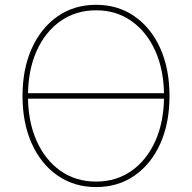

<svg xmlns="http://www.w3.org/2000/svg" viewBox="-20 -757 787 787"><path d="M660.2 -375V-352.5H86.9V-375ZM374 9.8Q284.2 9.8 216.1 -37.4Q147.9 -84.5 110.1 -168.7Q72.3 -252.9 72.3 -363.3Q72.3 -474.6 110.4 -558.8Q148.4 -643.1 216.3 -690.2Q284.2 -737.3 374 -737.3Q463.4 -737.3 531.2 -690.2Q599.1 -643.1 637 -558.8Q674.8 -474.6 674.8 -363.3Q674.8 -252.4 637 -168.2Q599.1 -84 531.2 -37.1Q463.4 9.8 374 9.8ZM374 -12.7Q456.5 -12.7 519.3 -56.9Q582 -101.1 617.2 -180.2Q652.3 -259.3 652.3 -363.3Q652.3 -467.8 617.2 -546.9Q582 -626 519.3 -670.4Q456.5 -714.8 374 -714.8Q291.5 -714.8 228.5 -670.9Q165.5 -627 130.1 -547.9Q94.7 -468.8 94.7 -363.3Q94.7 -259.8 129.6 -180.7Q164.6 -101.6 227.5 -57.1Q290.5 -12.7 374 -12.7Z"/></svg>

Font: Inter Tight Thin
Style: Regular
Weight: 250
Designer: Rasmus Andersson
Foundry: rsms
Version: Version 3.004